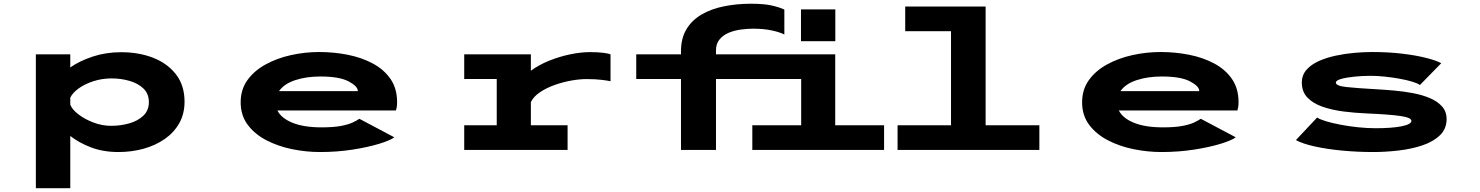

<svg xmlns="http://www.w3.org/2000/svg" viewBox="-20 -784 7740 1004"><path d="M167.5 200V-500H347.5V-431.5Q396.5 -465.5 465 -488.2Q533.5 -511 614 -511Q706 -511 781 -481.8Q856 -452.5 900.5 -394.8Q945 -337 945 -252.5Q945 -188.5 917.2 -139.5Q889.5 -90.5 841.2 -57Q793 -23.5 730.8 -6.2Q668.5 11 599.5 11Q520 11 456.2 -13.2Q392.5 -37.5 347.5 -73V200ZM563.5 -374Q514.5 -374 469.8 -359.8Q425 -345.5 392.5 -322.5Q360 -299.5 347.5 -273.5V-237.5Q355.5 -213 388.8 -187Q422 -161 468 -143.5Q514 -126 561.5 -126Q610.5 -126 655.5 -138.8Q700.5 -151.5 729.5 -179Q758.5 -206.5 758.5 -250Q758.5 -294 730 -321.2Q701.5 -348.5 656.8 -361.2Q612 -374 563.5 -374Z M1653 11Q1580.5 11 1507.2 -4Q1434 -19 1373.2 -50.5Q1312.5 -82 1275.5 -131.2Q1238.5 -180.5 1238.5 -249Q1238.5 -316 1274.2 -365.5Q1310 -415 1369.8 -447.5Q1429.5 -480 1502.2 -496Q1575 -512 1649 -512Q1725 -512 1797.5 -497.8Q1870 -483.5 1928.5 -452.5Q1987 -421.5 2021.8 -371.5Q2056.5 -321.5 2056.5 -250Q2056.5 -233 2054.5 -222.5Q2052.5 -212 2050.5 -206.5H1430.5Q1450.5 -166 1509.5 -142Q1568.5 -118 1662 -118Q1722.5 -118 1761.5 -125.2Q1800.5 -132.5 1823.2 -143Q1846 -153.5 1859 -163L2042 -66Q2020 -49.5 1961.8 -31.8Q1903.5 -14 1822.8 -1.5Q1742 11 1653 11ZM1655.5 -384Q1581.5 -384 1523.5 -364.8Q1465.5 -345.5 1439 -307.5H1851V-308.5Q1851 -333 1802.8 -358.5Q1754.5 -384 1655.5 -384Z M2407.5 0V-129H2577.5V-371H2407.5V-500H2756V-414Q2798 -445 2852.2 -466.8Q2906.5 -488.5 2962.2 -500Q3018 -511.5 3064.5 -511.5Q3107 -511.5 3135.2 -507.8Q3163.5 -504 3172.5 -500V-359Q3162 -362 3128.5 -366.2Q3095 -370.5 3046.5 -370.5Q3011.5 -370.5 2967.8 -362.8Q2924 -355 2880.8 -339.8Q2837.5 -324.5 2804 -302Q2770.5 -279.5 2756 -250.5V-129H2948V0Z M3541 0V-371H3307V-500H3541V-516Q3541 -584.5 3570 -632Q3599 -679.5 3649.8 -708.8Q3700.5 -738 3766.8 -751.2Q3833 -764.5 3907 -764.5Q3976 -764.5 4016.8 -755Q4057.5 -745.5 4081.5 -734V-603.5Q4059 -615.5 4016.2 -624.8Q3973.5 -634 3918.5 -634Q3888 -634 3854.2 -629.5Q3820.5 -625 3791 -612.8Q3761.5 -600.5 3742.8 -578Q3724 -555.5 3724 -520.5V-500H4347.5V-129H4603V0H3914V-129H4169.5V-371H3724V0ZM4168.5 -735H4348V-568.5H4168.5Z M4673.5 0V-129H4953V-621H4713.5V-750H5134V-129H5415V0Z M6053 11Q5980.5 11 5907.2 -4Q5834 -19 5773.2 -50.5Q5712.5 -82 5675.5 -131.2Q5638.5 -180.5 5638.5 -249Q5638.5 -316 5674.2 -365.5Q5710 -415 5769.8 -447.5Q5829.5 -480 5902.2 -496Q5975 -512 6049 -512Q6125 -512 6197.5 -497.8Q6270 -483.5 6328.5 -452.5Q6387 -421.5 6421.8 -371.5Q6456.5 -321.5 6456.5 -250Q6456.5 -233 6454.5 -222.5Q6452.5 -212 6450.5 -206.5H5830.5Q5850.5 -166 5909.5 -142Q5968.5 -118 6062 -118Q6122.5 -118 6161.5 -125.2Q6200.5 -132.5 6223.2 -143Q6246 -153.5 6259 -163L6442 -66Q6420 -49.5 6361.8 -31.8Q6303.5 -14 6222.8 -1.5Q6142 11 6053 11ZM6055.5 -384Q5981.5 -384 5923.5 -364.8Q5865.5 -345.5 5839 -307.5H6251V-308.5Q6251 -333 6202.8 -358.5Q6154.5 -384 6055.5 -384Z M7161 11Q7078.5 11 6999 3.5Q6919.5 -4 6855.8 -18Q6792 -32 6756.5 -51.5L6867.5 -169.5Q6882 -159.5 6914.5 -149.8Q6947 -140 6990.2 -131.8Q7033.5 -123.5 7081.2 -118.5Q7129 -113.5 7173.5 -113.5Q7259 -113.5 7309.8 -123.8Q7360.5 -134 7360.5 -152Q7360.5 -169 7302.5 -177.5Q7244.5 -186 7123.5 -191Q7063.5 -193.5 7004 -201.2Q6944.5 -209 6895.5 -226Q6846.5 -243 6817 -273.5Q6787.5 -304 6787.5 -352Q6787.5 -391.5 6812 -419.2Q6836.5 -447 6877 -465Q6917.5 -483 6966 -493.2Q7014.5 -503.5 7064 -507.8Q7113.5 -512 7155 -512Q7238.5 -512 7310.8 -503.5Q7383 -495 7436.5 -481.5Q7490 -468 7516.5 -453.5L7405 -339.5Q7393 -348.5 7364.8 -357Q7336.5 -365.5 7299.5 -372.2Q7262.5 -379 7222.8 -383.2Q7183 -387.5 7147.5 -387.5Q7104 -387.5 7062.2 -383.2Q7020.5 -379 6993 -371.2Q6965.5 -363.5 6965.5 -352Q6965.5 -335 7019.8 -329Q7074 -323 7173.5 -317.5Q7219 -315 7270 -310.5Q7321 -306 7369.5 -296.8Q7418 -287.5 7457.5 -270.8Q7497 -254 7520.8 -227.2Q7544.5 -200.5 7544.5 -161.5Q7544.5 -110 7509.2 -76.2Q7474 -42.5 7416.8 -23.5Q7359.5 -4.5 7292.2 3.2Q7225 11 7161 11Z"/></svg>

Font: Trispace Expanded
Style: Bold
Weight: 700
Width: 7
Designer: Tyler Finck
Foundry: Etcetera Type Company
Version: Version 1.210; ttfautohint (v1.8.3)